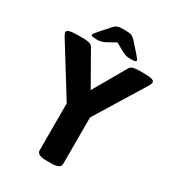

<svg xmlns="http://www.w3.org/2000/svg" viewBox="-211 -972 980 1087"><g transform="rotate(30 279.5 -429.0)"><path d="M263 2Q203 2 203 -30V-336L4 -657Q-6 -674 -6 -682Q-6 -691 9.5 -696.5Q25 -702 58 -702H101Q123 -702 138.5 -698Q154 -694 161 -683L283 -469L406 -683Q413 -694 428.5 -698Q444 -702 466 -702H502Q565 -702 565 -682Q565 -672 556 -657L357 -333V-30Q357 2 297 2ZM172 -734Q147 -734 139.5 -736.5Q132 -739 132 -744Q132 -747 135.5 -752.5Q139 -758 153 -774L209 -837Q221 -851 233.5 -855.5Q246 -860 269 -860H289Q312 -860 324.5 -855Q337 -850 350 -836L405 -774Q419 -758 422.5 -752.5Q426 -747 426 -744Q426 -739 419 -736.5Q412 -734 386 -734Q370 -734 356 -738.5Q342 -743 328 -751L279 -779L230 -751Q217 -744 203 -739Q189 -734 172 -734Z"/></g></svg>

Font: Asap
Style: Regular
Weight: 400
Designer: Pablo Cosgaya
Foundry: Omnibus-Type
Version: Version 3.001